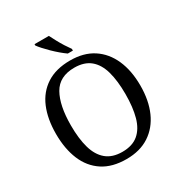

<svg xmlns="http://www.w3.org/2000/svg" viewBox="-213 -1081 1168 1241"><g transform="rotate(-30 371.0 -460.5)"><path d="M371 10Q265 10 195 -36Q125 -82 90.5 -165Q56 -248 56 -359Q56 -470 90.5 -552Q125 -634 195.5 -679.5Q266 -725 372 -725Q473 -725 542.5 -679.5Q612 -634 648.5 -551.5Q685 -469 685 -358Q685 -247 648.5 -164.5Q612 -82 542 -36Q472 10 371 10ZM371 -44Q446 -44 490.5 -81.5Q535 -119 554.5 -189Q574 -259 574 -358Q574 -457 554.5 -527Q535 -597 490.5 -634Q446 -671 372 -671Q260 -671 213.5 -589Q167 -507 167 -358Q167 -259 187 -189Q207 -119 252 -81.5Q297 -44 371 -44ZM382 -771Q362 -785 339 -804.5Q316 -824 293.5 -846Q271 -868 253 -888Q235 -908 226 -921V-931H333Q344 -909 358.5 -882Q373 -855 389.5 -829Q406 -803 420 -784V-771Z"/></g></svg>

Font: Noto Serif Lao
Style: Regular
Weight: 400
Designer: Monotype Design Team
Foundry: Monotype Imaging Inc.
Version: Version 2.003